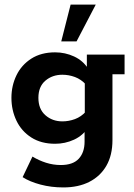

<svg xmlns="http://www.w3.org/2000/svg" viewBox="-20 -639 586 840"><path d="M257 181Q204 181 157 168.5Q110 156 79 136L122 46Q150 63 181.5 73Q213 83 246 83Q299 83 324.5 55.5Q350 28 350 -19V-69L366 -82Q343 -46 304 -28Q265 -10 221 -10Q160 -10 117 -37.5Q74 -65 52 -111Q30 -157 30 -211Q30 -264 52 -309.5Q74 -355 117 -382.5Q160 -410 221 -410Q265 -410 304 -392Q343 -374 366 -338L360 -331V-400H525V-314H472V-26Q472 40 445.5 86Q419 132 371 156.5Q323 181 257 181ZM253 -108Q281 -108 308 -118Q335 -128 357 -152L351 -113V-305L357 -268Q335 -292 308 -302Q281 -312 253 -312Q209 -312 178.5 -286Q148 -260 148 -211Q148 -162 178.5 -135Q209 -108 253 -108ZM248 -458 289 -619H399L315 -458Z"/></svg>

Font: Rokkitt
Style: Bold
Weight: 700
Designer: Vernon Adams
Foundry: Vernon Adams
Version: Version 3.103